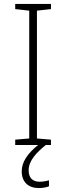

<svg xmlns="http://www.w3.org/2000/svg" viewBox="-20 -734 334 972"><path d="M125 128C125 79 166 37 212 0H238V-27L167 -33V-680L238 -688V-714H57V-688L128 -680V-33L57 -27V0H173C119 43 90 87 90 133C90 189 125 218 176 218C198 218 216 214 228 209V179C217 182 200 186 180 186C144 186 125 165 125 128Z"/></svg>

Font: Noto Sans Telugu ExtraLight
Style: Regular
Weight: 200
Designer: Jelle Bosma - Monotype Design Team
Foundry: Monotype Imaging Inc.
Version: Version 2.005